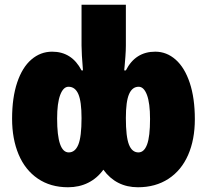

<svg xmlns="http://www.w3.org/2000/svg" viewBox="-20 -780 875 810"><path d="M31 -279Q31 -368 52.5 -432Q74 -496 112.5 -529Q151 -562 200 -562Q283 -562 324 -483H330Q324 -555 324 -588V-760H511V-588Q511 -567 509 -541Q507 -515 506 -504L504 -483H511Q551 -562 635 -562Q683 -562 721 -528.5Q759 -495 780.5 -430.5Q802 -366 802 -277Q802 -191 773.5 -126Q745 -61 690.5 -25.5Q636 10 562 10Q470 10 416 -64Q390 -28 352 -9Q314 10 267 10Q193 10 139.5 -26.5Q86 -63 58.5 -128.5Q31 -194 31 -279ZM324 -282Q324 -352 310.5 -383Q297 -414 269 -414Q247 -414 234 -379.5Q221 -345 221 -280Q221 -137 270 -137Q297 -137 310.5 -170Q324 -203 324 -282ZM613 -278Q613 -345 600 -379.5Q587 -414 565 -414Q538 -414 524.5 -383Q511 -352 511 -282Q511 -203 524 -170Q537 -137 564 -137Q588 -137 600.5 -170.5Q613 -204 613 -278Z"/></svg>

Font: Noto Sans Display Black Narrow
Style: Regular
Weight: 900
Width: 4
Designer: Monotype Design team
Foundry: Monotype Imaging Inc.
Version: Version 1.000